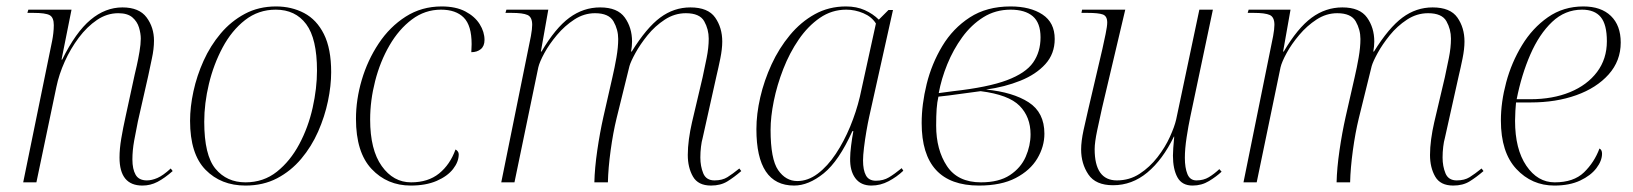

<svg xmlns="http://www.w3.org/2000/svg" viewBox="-20 -566 5068 596"><path d="M422 10Q351 10 351 -77Q351 -104 356.5 -136.5Q362 -169 370 -205L398 -334Q400 -342 404.5 -362Q409 -382 413 -405.5Q417 -429 417 -446Q417 -462 411.5 -480.5Q406 -499 391 -512Q376 -525 347 -525Q312 -525 281 -504Q250 -483 224.5 -449Q199 -415 181 -375Q163 -335 155 -296L93 0H52L142 -440Q144 -450 145.5 -463Q147 -476 147 -488Q147 -512 134 -519Q121 -526 84 -526H65L68 -536H202L171 -381H173Q215 -466 261 -504.5Q307 -543 360 -543Q412 -543 435 -512Q458 -481 458 -440Q458 -414 451.5 -384.5Q445 -355 440 -330L408 -189Q402 -160 396.5 -129.5Q391 -99 391 -71Q391 -41 401 -23.5Q411 -6 436 -6Q451 -6 468.5 -13.5Q486 -21 510 -43L516 -35Q491 -13 469 -1.5Q447 10 422 10Z M742 10Q666 10 618 -39Q570 -88 570 -191Q570 -234 580.5 -282.5Q591 -331 612 -377.5Q633 -424 665 -462Q697 -500 740 -523Q783 -546 837 -546Q885 -546 924 -525.5Q963 -505 985.5 -460Q1008 -415 1008 -342Q1008 -300 998 -252Q988 -204 967.5 -157.5Q947 -111 915 -73Q883 -35 840 -12.5Q797 10 742 10ZM742 0Q798 0 839.5 -33Q881 -66 909 -118.5Q937 -171 950.5 -231.5Q964 -292 964 -347Q964 -446 930.5 -491Q897 -536 836 -536Q782 -536 740.5 -503.5Q699 -471 671 -418.5Q643 -366 628.5 -305.5Q614 -245 614 -188Q614 -84 649 -42Q684 0 742 0Z M1255 10Q1182 10 1133.5 -41.5Q1085 -93 1085 -197Q1085 -257 1103 -318Q1121 -379 1155.5 -431Q1190 -483 1239.5 -514.5Q1289 -546 1351 -546Q1395 -546 1424.5 -530.5Q1454 -515 1469 -491Q1484 -467 1484 -442Q1484 -423 1472.5 -413.5Q1461 -404 1443 -404Q1443 -409 1443.5 -415.5Q1444 -422 1444 -429Q1444 -487 1419.5 -511.5Q1395 -536 1349 -536Q1299 -536 1258.5 -505.5Q1218 -475 1189 -425Q1160 -375 1144.5 -314.5Q1129 -254 1129 -195Q1129 -101 1165 -50.5Q1201 0 1256 0Q1309 0 1343 -27.5Q1377 -55 1394 -102Q1398 -100 1401 -96Q1404 -92 1404 -87Q1404 -64 1386.5 -41.5Q1369 -19 1335.5 -4.5Q1302 10 1255 10Z M2187 10Q2147 10 2131 -18Q2115 -46 2115 -85Q2115 -108 2118.5 -134Q2122 -160 2128 -186L2161 -326Q2167 -354 2173.5 -386Q2180 -418 2180 -446Q2180 -475 2166 -500Q2152 -525 2109 -525Q2074 -525 2043.5 -505Q2013 -485 1990 -456.5Q1967 -428 1952.5 -401.5Q1938 -375 1934 -361L1894 -199Q1883 -154 1875.5 -99Q1868 -44 1867 0H1825Q1826 -44 1834 -99Q1842 -154 1853 -203L1881 -326Q1888 -356 1893.5 -387.5Q1899 -419 1899 -445Q1899 -474 1884.5 -499.5Q1870 -525 1827 -525Q1793 -525 1763 -505.5Q1733 -486 1709 -457.5Q1685 -429 1670 -401.5Q1655 -374 1651 -357L1577 0H1536L1628 -454Q1632 -476 1632 -489Q1632 -513 1617.5 -519.5Q1603 -526 1568 -526H1549L1552 -536H1682L1659 -406H1661Q1704 -479 1747.5 -511Q1791 -543 1843 -543Q1897 -543 1919.5 -511.5Q1942 -480 1942 -437Q1942 -423 1939 -406H1941Q1987 -480 2029.5 -511.5Q2072 -543 2123 -543Q2178 -543 2200 -511.5Q2222 -480 2222 -437Q2222 -414 2216 -384.5Q2210 -355 2204 -330L2161 -137Q2158 -127 2156 -110.5Q2154 -94 2154 -77Q2154 -50 2163 -28Q2172 -6 2198 -6Q2222 -6 2238 -16Q2254 -26 2275 -43L2281 -35Q2259 -16 2238 -3Q2217 10 2187 10Z M2445 10Q2328 10 2328 -165Q2328 -212 2340 -264Q2352 -316 2375 -366Q2398 -416 2432 -457Q2466 -498 2509.5 -522Q2553 -546 2606 -546Q2639 -546 2664.5 -534.5Q2690 -523 2708 -505L2738 -535H2752L2678 -203Q2674 -185 2669.5 -159Q2665 -133 2662 -108Q2659 -83 2659 -68Q2659 -38 2668 -21.5Q2677 -5 2699 -5Q2722 -5 2739.5 -15.5Q2757 -26 2779 -44L2784 -36Q2764 -17 2738.5 -3.5Q2713 10 2685 10Q2652 10 2635 -13Q2618 -36 2619 -75Q2619 -90 2622 -114Q2625 -138 2629 -159H2626Q2584 -66 2537 -28Q2490 10 2445 10ZM2455 -4Q2488 -4 2518.5 -27Q2549 -50 2574.5 -88.5Q2600 -127 2619 -173Q2638 -219 2649 -265L2699 -493Q2686 -514 2660 -525Q2634 -536 2607 -536Q2562 -536 2525 -510.5Q2488 -485 2459.5 -443.5Q2431 -402 2411.5 -352Q2392 -302 2382 -252.5Q2372 -203 2372 -163Q2372 -72 2395.5 -38Q2419 -4 2455 -4Z M3019 10Q2841 10 2841 -184Q2841 -242 2856.5 -305Q2872 -368 2905 -423Q2938 -478 2990.5 -512Q3043 -546 3117 -546Q3178 -546 3216 -521Q3254 -496 3254 -445Q3254 -399 3225 -367Q3196 -335 3147.5 -315.5Q3099 -296 3041 -288Q3124 -280 3173 -248.5Q3222 -217 3222 -151Q3222 -111 3200 -74Q3178 -37 3133 -13.5Q3088 10 3019 10ZM2939 -283Q3047 -295 3105.5 -317Q3164 -339 3187 -372Q3210 -405 3210 -450Q3210 -495 3186 -515.5Q3162 -536 3117 -536Q3070 -536 3032.5 -512.5Q2995 -489 2967 -450.5Q2939 -412 2920.5 -366.5Q2902 -321 2894 -277ZM3025 0Q3081 0 3115 -22.5Q3149 -45 3164 -79.5Q3179 -114 3179 -149Q3179 -203 3145 -237.5Q3111 -272 3024 -283Q2999 -280 2961 -274.5Q2923 -269 2893 -266Q2889 -249 2887.5 -228Q2886 -207 2886 -176Q2886 -101 2919.5 -50.5Q2953 0 3025 0Z M3682 10Q3649 10 3635 -15.5Q3621 -41 3621 -83Q3621 -92 3622 -106.5Q3623 -121 3625 -142H3624Q3589 -70 3541.5 -30.5Q3494 9 3435 9Q3381 9 3358.5 -24.5Q3336 -58 3336 -102Q3336 -127 3343.5 -162Q3351 -197 3358 -226L3402 -414Q3407 -436 3412 -460.5Q3417 -485 3417 -496Q3417 -516 3403.5 -521Q3390 -526 3356 -526H3337L3339 -536H3473L3401 -231Q3394 -200 3386 -162Q3378 -124 3378 -103Q3378 -6 3447 -6Q3486 -6 3517.5 -26.5Q3549 -47 3573 -78Q3597 -109 3611.5 -141Q3626 -173 3631 -195L3703 -536H3745L3675 -204Q3669 -176 3663.5 -140Q3658 -104 3658 -76Q3658 -45 3666 -25.5Q3674 -6 3694 -6Q3716 -6 3732.5 -16Q3749 -26 3765 -41L3772 -33Q3756 -18 3733 -4Q3710 10 3682 10Z M4491 10Q4451 10 4435 -18Q4419 -46 4419 -85Q4419 -108 4422.5 -134Q4426 -160 4432 -186L4465 -326Q4471 -354 4477.5 -386Q4484 -418 4484 -446Q4484 -475 4470 -500Q4456 -525 4413 -525Q4378 -525 4347.5 -505Q4317 -485 4294 -456.5Q4271 -428 4256.5 -401.5Q4242 -375 4238 -361L4198 -199Q4187 -154 4179.5 -99Q4172 -44 4171 0H4129Q4130 -44 4138 -99Q4146 -154 4157 -203L4185 -326Q4192 -356 4197.5 -387.5Q4203 -419 4203 -445Q4203 -474 4188.5 -499.5Q4174 -525 4131 -525Q4097 -525 4067 -505.5Q4037 -486 4013 -457.5Q3989 -429 3974 -401.5Q3959 -374 3955 -357L3881 0H3840L3932 -454Q3936 -476 3936 -489Q3936 -513 3921.5 -519.5Q3907 -526 3872 -526H3853L3856 -536H3986L3963 -406H3965Q4008 -479 4051.5 -511Q4095 -543 4147 -543Q4201 -543 4223.5 -511.5Q4246 -480 4246 -437Q4246 -423 4243 -406H4245Q4291 -480 4333.5 -511.5Q4376 -543 4427 -543Q4482 -543 4504 -511.5Q4526 -480 4526 -437Q4526 -414 4520 -384.5Q4514 -355 4508 -330L4465 -137Q4462 -127 4460 -110.5Q4458 -94 4458 -77Q4458 -50 4467 -28Q4476 -6 4502 -6Q4526 -6 4542 -16Q4558 -26 4579 -43L4585 -35Q4563 -16 4542 -3Q4521 10 4491 10Z M4805 10Q4735 10 4687 -41.5Q4639 -93 4639 -192Q4639 -249 4655.5 -310.5Q4672 -372 4704.5 -425.5Q4737 -479 4785 -512.5Q4833 -546 4895 -546Q4950 -546 4980.5 -516.5Q5011 -487 5011 -434Q5011 -377 4973.5 -335Q4936 -293 4873 -270.5Q4810 -248 4732 -248H4686Q4685 -241 4684 -222Q4683 -203 4683 -191Q4683 -103 4718 -51.5Q4753 0 4806 0Q4865 0 4897 -31Q4929 -62 4945 -105Q4953 -101 4953 -89Q4953 -67 4935.5 -44Q4918 -21 4885 -5.5Q4852 10 4805 10ZM4730 -258Q4800 -258 4853.5 -280Q4907 -302 4937.5 -342.5Q4968 -383 4968 -438Q4968 -490 4949 -513Q4930 -536 4891 -536Q4838 -536 4798 -498Q4758 -460 4730.5 -397Q4703 -334 4688 -258Z"/></svg>

Font: Noto Serif Display ExtraLight
Style: Italic
Weight: 200
Italic angle: -12°
Designer: Monotype Design Team
Foundry: Monotype Imaging Inc.
Version: Version 2.009